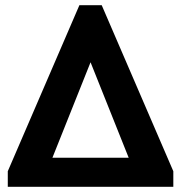

<svg xmlns="http://www.w3.org/2000/svg" viewBox="-20 -720 698 740"><path d="M10 -60 286 -700H372L648 -60V0H10ZM476 -112 329 -480 182 -112Z"/></svg>

Font: Sarabun ExtraBold
Style: Regular
Weight: 800
Version: Version 1.000; ttfautohint (v1.6)